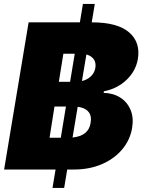

<svg xmlns="http://www.w3.org/2000/svg" viewBox="-31 -838 704 949"><path d="M-10.7 0 110.4 -727.5H363.8L378.9 -818.4H437.5L422.4 -727.5H425.8Q550.3 -727.1 607.2 -678Q664.1 -628.9 650.4 -545.9Q639.6 -485.8 593.8 -442.6Q547.9 -399.4 482.4 -386.7L481.4 -378.9Q528.3 -377.9 563 -356Q597.7 -334 614 -295.7Q630.4 -257.3 622.1 -206.1Q612.3 -146.5 573.2 -99.9Q534.2 -53.2 472.7 -26.6Q411.1 0 332 0H301.3L286.1 90.8H228.5L243.7 0ZM259.8 -433.6H315.4L338.4 -572.3H282.2ZM440.4 -502.9Q444.3 -529.3 431.9 -545.9Q419.4 -562.5 396 -568.8L374 -437.5Q400.4 -443.8 418.2 -460.7Q436 -477.5 440.4 -502.9ZM213.9 -157.2H269.5L294.9 -311.5H238.3ZM417 -231.4Q422.9 -265.6 406 -285.6Q389.2 -305.7 353 -310.1L327.6 -158.2Q407.7 -166.5 417 -231.4Z"/></svg>

Font: Inter Tight Black
Style: Italic
Weight: 900
Italic angle: -9.39999°
Designer: Rasmus Andersson
Foundry: rsms
Version: Version 3.004; ttfautohint (v1.8.4.7-5d5b)